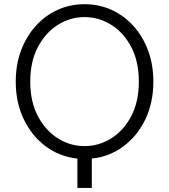

<svg xmlns="http://www.w3.org/2000/svg" viewBox="-20 -751 808 917"><path d="M55.2 -361.3Q55.2 -441.9 80.3 -509.3Q105.5 -576.7 150.1 -626.5Q194.8 -676.3 254.6 -703.6Q314.5 -731 383.8 -731Q453.6 -731 513.2 -703.6Q572.8 -676.3 617.7 -626.5Q662.6 -576.7 687.5 -509.3Q712.4 -441.9 712.4 -361.3Q712.4 -260.7 674.1 -180.9Q635.7 -101.1 569.1 -51.8Q502.4 -2.4 418.5 6.3V146.5H349.6V6.3Q265.1 -2.4 198.7 -51.8Q132.3 -101.1 93.8 -180.9Q55.2 -260.7 55.2 -361.3ZM124.5 -361.3Q124.5 -265.6 160.9 -196.5Q197.3 -127.4 256.3 -90.3Q315.4 -53.2 383.8 -53.2Q452.1 -53.2 511.5 -90.3Q570.8 -127.4 606.9 -196.5Q643.1 -265.6 643.1 -361.3Q643.1 -457 606.9 -526.1Q570.8 -595.2 511.5 -632.3Q452.1 -669.4 383.8 -669.4Q315.4 -669.4 256.3 -632.3Q197.3 -595.2 160.9 -526.1Q124.5 -457 124.5 -361.3Z"/></svg>

Font: Giphurs Light
Style: Regular
Weight: 300
Version: Version 0.920; ttfautohint (v1.8.4.7-5d5b)